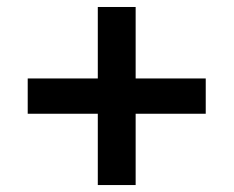

<svg xmlns="http://www.w3.org/2000/svg" viewBox="-20 -613 675 555"><path d="M262.7 -78.1V-284.2H60.1V-386.2H262.7V-592.8H372.1V-386.2H574.7V-284.2H372.1V-78.1Z"/></svg>

Font: Schibsted Grotesk SemiBold
Style: Regular
Weight: 600
Designer: Bakken & Baeck AS, Henrik Kongsvoll
Foundry: Schibsted ASA
Version: Version 1.100;gftools[0.9.25]